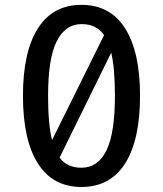

<svg xmlns="http://www.w3.org/2000/svg" viewBox="-20 -739 655 772"><path d="M543.1 -353.8Q543.1 -176.4 483.1 -81.8Q423.1 12.8 307.7 12.8Q192.3 12.8 132.3 -81.8Q72.3 -176.4 72.3 -353.8Q72.3 -530.3 132.3 -624.9Q192.3 -719.5 307.7 -719.5Q423.1 -719.5 483.1 -624.9Q543.1 -530.3 543.1 -353.8ZM173.3 -353.8Q173.3 -240.5 189.2 -175.4L398.5 -597.9Q368.2 -642.1 307.7 -642.1Q242.6 -642.1 207.9 -572.6Q173.3 -503.1 173.3 -353.8ZM442.1 -353.8Q442.1 -464.1 427.2 -527.2L219.5 -105.1Q235.4 -84.1 257.2 -74.4Q279 -64.6 307.7 -64.6Q373.8 -64.6 407.9 -134.1Q442.1 -203.6 442.1 -353.8Z"/></svg>

Font: Fira Code Fixed Retina
Style: Regular
Weight: 450
Monospace: yes
Designer: Carrois Corporate, Edenspiekermann AG, Nikita Prokopov
Foundry: Carrois Corporate, Edenspiekermann AG, Nikita Prokopov
Version: Version 5.002